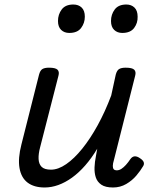

<svg xmlns="http://www.w3.org/2000/svg" viewBox="-20 -815 686 851"><path d="M178 16Q131 16 102.5 -5.5Q74 -27 66.5 -70Q59 -113 75 -175L153 -484Q158 -503 168 -509Q178 -515 197 -515Q226 -515 235 -506Q244 -497 239 -479L158 -163Q150 -133 151 -110.5Q152 -88 164.5 -75.5Q177 -63 206 -63Q238 -63 273.5 -87.5Q309 -112 344.5 -156Q380 -200 413 -260Q446 -320 473 -392L493 -484Q498 -503 508 -509Q518 -515 537 -515Q566 -515 575 -506Q584 -497 579 -479L485 -106Q480 -90 480 -79.5Q480 -69 484.5 -64.5Q489 -60 497 -60Q508 -60 518 -66.5Q528 -73 538 -84Q548 -95 558 -110Q566 -121 576.5 -122Q587 -123 600 -114Q614 -105 617 -96Q620 -87 614 -78Q603 -59 584.5 -37Q566 -15 539.5 0.5Q513 16 481 16Q447 16 429 3.5Q411 -9 404.5 -29Q398 -49 399 -73.5Q400 -98 405 -122L411 -156Q386 -114 357.5 -81.5Q329 -49 299 -27.5Q269 -6 238.5 5Q208 16 178 16ZM287 -669Q265 -669 251 -682.5Q237 -696 237 -722Q237 -751 253.5 -773Q270 -795 305 -795Q328 -795 342 -781.5Q356 -768 356 -741Q356 -713 339.5 -691Q323 -669 287 -669ZM522 -669Q500 -669 486 -682.5Q472 -696 472 -722Q472 -751 488.5 -773Q505 -795 540 -795Q562 -795 576 -781.5Q590 -768 590 -741Q591 -713 574.5 -691Q558 -669 522 -669Z"/></svg>

Font: Playwrite DE SAS
Style: Regular
Weight: 400
Designer: Veronika Burian, José Scaglione
Foundry: TypeTogether
Version: Version 1.002